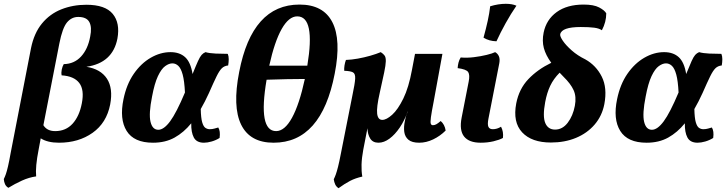

<svg xmlns="http://www.w3.org/2000/svg" viewBox="-47 -741 3816 1009"><path d="M-3 246Q-15 239 -20.5 227Q-26 215 -27 200Q-21 188 -16 173.5Q-11 159 -5 133.5Q1 108 9 63L116 -488Q132 -567 173.5 -617.5Q215 -668 275.5 -692Q336 -716 407 -716Q506 -716 545.5 -668Q585 -620 570 -538Q545 -410 407 -390Q482 -378 515 -327.5Q548 -277 532 -192Q513 -95 439.5 -43Q366 9 263 9Q203 9 167 -14L156 45Q138 136 143 186Q106 191 68.5 208Q31 225 -3 246ZM265 -513 181 -83Q200 -52 243 -52Q299 -52 334.5 -91Q370 -130 383 -198Q397 -269 369.5 -305Q342 -341 277 -345Q274 -359 277.5 -375.5Q281 -392 288 -404Q343 -405 379 -444Q415 -483 427 -549Q437 -598 422.5 -625Q408 -652 364 -652Q329 -652 305 -623Q281 -594 265 -513Z M757 9Q657 9 618.5 -53Q580 -115 602 -220Q618 -298 656 -353Q694 -408 745 -437.5Q796 -467 849 -467Q897 -467 926 -440.5Q955 -414 965 -352Q983 -397 993.5 -420Q1004 -443 1012.5 -452.5Q1021 -462 1033 -467Q1053 -461 1086.5 -459.5Q1120 -458 1150 -458Q1155 -446 1155 -430Q1155 -414 1152 -397Q1132 -395 1119 -382.5Q1106 -370 1091 -339.5Q1076 -309 1051 -252Q1041 -230 1030 -208.5Q1019 -187 1008 -168Q1009 -121 1015.5 -98.5Q1022 -76 1032.5 -69Q1043 -62 1055 -62Q1069 -62 1080.5 -65.5Q1092 -69 1100 -71Q1112 -52 1107 -16Q1088 -4 1065.5 2.5Q1043 9 1025 9Q986 9 971.5 -18.5Q957 -46 958 -93Q919 -45 870.5 -18Q822 9 757 9ZM752 -233Q734 -143 744 -101Q754 -59 785 -59Q814 -59 847 -103.5Q880 -148 925 -255Q922 -316 913 -349Q904 -382 890 -395Q876 -408 859 -408Q841 -408 821 -393.5Q801 -379 783 -341Q765 -303 752 -233Z M1391 9Q1267 9 1220.5 -85.5Q1174 -180 1210 -363Q1278 -717 1527 -717Q1652 -717 1699.5 -624.5Q1747 -532 1712 -354Q1642 9 1391 9ZM1515 -655Q1471 -655 1433.5 -589Q1396 -523 1368 -396H1568Q1611 -655 1515 -655ZM1404 -52Q1449 -52 1487.5 -122Q1526 -192 1555 -326Q1506 -326 1461.5 -325Q1417 -324 1354 -322Q1308 -52 1404 -52Z M1732 248Q1720 240 1714.5 228Q1709 216 1707 201Q1713 189 1718 175Q1723 161 1729.5 135.5Q1736 110 1745 63L1805 -240Q1818 -301 1819.5 -327.5Q1821 -354 1807.5 -361Q1794 -368 1762 -369Q1761 -382 1763.5 -397.5Q1766 -413 1771 -426Q1800 -427 1833.5 -433Q1867 -439 1898.5 -448Q1930 -457 1954 -467Q1968 -458 1974.5 -448.5Q1981 -439 1980.5 -419Q1980 -399 1972 -360.5Q1964 -322 1949 -255Q1931 -176 1935 -143.5Q1939 -111 1962 -111Q1984 -111 2014 -138Q2044 -165 2072.5 -223Q2101 -281 2118 -374L2134 -458H2278L2232 -207Q2221 -151 2217.5 -124.5Q2214 -98 2217 -90.5Q2220 -83 2228 -83Q2237 -83 2246 -88Q2255 -93 2269 -105Q2290 -87 2295 -55Q2266 -26 2229.5 -8.5Q2193 9 2156 9Q2118 9 2099.5 -6.5Q2081 -22 2077.5 -48Q2074 -74 2081 -106Q2082 -113 2085.5 -126.5Q2089 -140 2096 -154H2095Q2079 -108 2054 -71Q2029 -34 2000 -12.5Q1971 9 1942 9Q1912 9 1898.5 -13Q1885 -35 1884 -67L1862 46Q1854 89 1853 124Q1852 159 1857 187Q1821 195 1793 209.5Q1765 224 1732 248Z M2479 9Q2418 9 2392 -23.5Q2366 -56 2379 -123L2416 -312Q2423 -347 2413.5 -362Q2404 -377 2358 -383Q2359 -398 2362.5 -412Q2366 -426 2374 -439Q2407 -436 2443.5 -440.5Q2480 -445 2510.5 -452.5Q2541 -460 2555 -467Q2568 -460 2574.5 -446Q2581 -432 2577 -409L2520 -118Q2514 -88 2519.5 -75Q2525 -62 2543 -62Q2565 -62 2586 -75Q2600 -49 2596 -16Q2578 -6 2546.5 1.5Q2515 9 2479 9ZM2562 -524Q2523 -525 2494 -543Q2507 -590 2516 -631Q2525 -672 2529 -708Q2572 -721 2611 -721Q2645 -721 2667 -711Q2638 -669 2610.5 -619.5Q2583 -570 2562 -524Z M2848 8Q2747 8 2697 -45.5Q2647 -99 2666 -198Q2681 -274 2729.5 -325Q2778 -376 2850 -411Q2821 -451 2811 -488.5Q2801 -526 2810 -570Q2824 -638 2878.5 -677.5Q2933 -717 3020 -717Q3073 -717 3101.5 -702Q3130 -687 3139 -671Q3139 -625 3116 -582Q3102 -592 3075.5 -595.5Q3049 -599 3005 -599Q2905 -599 2897 -561Q2895 -550 2911 -526.5Q2927 -503 2957.5 -476Q2988 -449 3029 -429Q3086 -397 3115.5 -338Q3145 -279 3129 -194Q3117 -132 3078 -86.5Q3039 -41 2980 -16.5Q2921 8 2848 8ZM2818 -204Q2804 -129 2818.5 -94.5Q2833 -60 2870 -60Q2909 -60 2936.5 -96Q2964 -132 2974 -185Q2983 -233 2967.5 -267Q2952 -301 2915 -337Q2904 -348 2894 -359Q2862 -327 2844.5 -290Q2827 -253 2818 -204Z M3351 9Q3251 9 3212.5 -53Q3174 -115 3196 -220Q3212 -298 3250 -353Q3288 -408 3339 -437.5Q3390 -467 3443 -467Q3491 -467 3520 -440.5Q3549 -414 3559 -352Q3577 -397 3587.5 -420Q3598 -443 3606.5 -452.5Q3615 -462 3627 -467Q3647 -461 3680.5 -459.5Q3714 -458 3744 -458Q3749 -446 3749 -430Q3749 -414 3746 -397Q3726 -395 3713 -382.5Q3700 -370 3685 -339.5Q3670 -309 3645 -252Q3635 -230 3624 -208.5Q3613 -187 3602 -168Q3603 -121 3609.5 -98.5Q3616 -76 3626.5 -69Q3637 -62 3649 -62Q3663 -62 3674.5 -65.5Q3686 -69 3694 -71Q3706 -52 3701 -16Q3682 -4 3659.5 2.5Q3637 9 3619 9Q3580 9 3565.5 -18.5Q3551 -46 3552 -93Q3513 -45 3464.5 -18Q3416 9 3351 9ZM3346 -233Q3328 -143 3338 -101Q3348 -59 3379 -59Q3408 -59 3441 -103.5Q3474 -148 3519 -255Q3516 -316 3507 -349Q3498 -382 3484 -395Q3470 -408 3453 -408Q3435 -408 3415 -393.5Q3395 -379 3377 -341Q3359 -303 3346 -233Z"/></svg>

Font: Vollkorn
Style: Bold Italic
Weight: 700
Italic angle: -11°
Designer: Friedrich Althausen
Foundry: Friedrich Althausen
Version: Version 5.000; ttfautohint (v1.8.3)